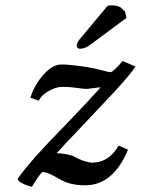

<svg xmlns="http://www.w3.org/2000/svg" viewBox="-20 -686 529 721"><path d="M440.9 -457 488.8 -436Q468.8 -405.8 409.2 -340.8L281.2 -205.1Q212.4 -133.3 192.9 -110.8Q233.4 -109.4 258.8 -98.1Q275.9 -87.9 295.7 -81.5Q315.4 -75.2 326.2 -75.2Q388.2 -75.2 425.8 -139.2L460.9 -124Q404.8 9.8 299.8 9.8Q241.7 9.8 204.1 -13.2Q158.7 -40 140.1 -40Q138.7 -40 133.8 -34.7Q128.9 -29.3 119.9 -16.1Q110.8 -2.9 100.1 15.1Q85 12.7 67.4 4.2Q49.8 -4.4 45.9 -12.2Q47.9 -18.6 70.3 -46.9L111.8 -96.2Q144.5 -133.3 230.5 -221.7Q318.8 -313.5 357.9 -357.9Q354 -358.4 332.5 -355.2Q311 -352.1 307.1 -352.1Q294.4 -352.1 267.6 -356Q240.7 -359.9 213.9 -359.9Q190.9 -359.9 162.6 -344Q134.3 -328.1 126 -308.1L94.2 -318.8Q107.9 -365.2 142.3 -404.5Q176.8 -443.8 210 -443.8Q237.8 -443.8 284.7 -437.5Q331.1 -430.7 367.2 -420.9Q388.7 -415 395 -415Q404.3 -415 440.9 -457ZM383.8 -664.1Q389.6 -666 398.9 -666Q411.6 -666 421.1 -663.1Q430.7 -660.2 434.6 -657Q438.5 -653.8 443.1 -648.9Q447.8 -644 449.2 -643.1L455.1 -619.1L317.9 -517.1Q298.8 -502.9 279.8 -502.9Q274.9 -502.9 271.5 -506.3Q268.1 -509.8 268.1 -514.2Q268.1 -524.4 278.8 -538.1Z"/></svg>

Font: Linux Libertine G
Style: Semibold Italic
Weight: 600
Italic angle: -11.5°
Designer: Philipp H. Poll
Foundry: Philipp H. Poll
Version: Version 5.1.1